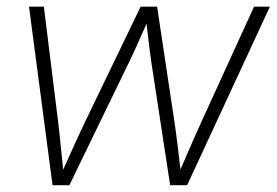

<svg xmlns="http://www.w3.org/2000/svg" viewBox="-20 -542 810 562"><path d="M133.8 0 64.9 -522.5H108.4L149.4 -191.4Q154.3 -152.3 158.2 -111.6Q162.1 -70.8 166.5 -29.3H157.7Q176.3 -70.8 194.6 -111.3Q212.9 -151.9 231.9 -191.4L391.6 -522.5H439.9L489.7 -191.4Q495.6 -152.3 500.5 -111.6Q505.4 -70.8 510.3 -29.3H501Q519 -70.8 536.6 -111.3Q554.2 -151.9 572.3 -191.4L723.6 -522.5H770L527.8 0H478L422.9 -360.4Q419.9 -382.3 417 -404.8Q414.1 -427.2 411.6 -450Q409.2 -472.7 406.2 -495.6H419.4Q409.2 -472.7 398.9 -450Q388.7 -427.2 378.7 -404.8Q368.7 -382.3 357.9 -360.4L183.1 0Z"/></svg>

Font: Inter 28pt ExtraLight
Style: Italic
Weight: 250
Italic angle: -9.3988°
Designer: Rasmus Andersson
Foundry: rsms
Version: Version 4.001;git-66647c0bb